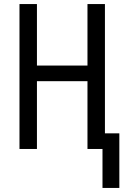

<svg xmlns="http://www.w3.org/2000/svg" viewBox="-20 -734 631 946"><path d="M485 192V0H411V-334H162V0H76V-714H162V-411H411V-714H497V-77H568V192Z"/></svg>

Font: Noto Sans Display Condensed
Style: Regular
Weight: 400
Width: 3
Designer: Monotype Design Team
Foundry: Monotype Imaging Inc.
Version: Version 2.003